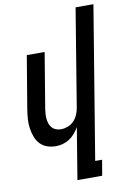

<svg xmlns="http://www.w3.org/2000/svg" viewBox="-102 -795 709 1070"><g transform="rotate(-10 252.5 -260.0)"><path d="M247 215 295 -77Q285 -59 271 -42.5Q257 -26 239.5 -14.5Q222 -3 202 2.5Q182 8 163 8Q136 8 112 -0.5Q88 -9 72 -27Q56 -45 47.5 -68.5Q39 -92 35.5 -117.5Q32 -143 34 -169Q36 -195 40 -221L90 -520H191L139 -207Q137 -193 136 -178.5Q135 -164 136.5 -150Q138 -136 142.5 -123Q147 -110 156 -100Q165 -90 178 -85Q191 -80 206 -80Q225 -80 244.5 -87Q264 -94 278.5 -109Q293 -124 301.5 -143Q310 -162 313 -181L404 -735H505L363 127H402L387 215Z"/></g></svg>

Font: Iosevka Semibold
Style: Italic
Weight: 600
Italic angle: -9°
Monospace: yes
Designer: Belleve Invis
Foundry: Belleve Invis
Version: Version 32.5.0; ttfautohint (v1.8.4)